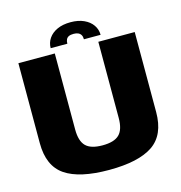

<svg xmlns="http://www.w3.org/2000/svg" viewBox="-118 -920 968 1029"><g transform="rotate(-15 366.0 -406.0)"><path d="M361.5 3.5Q525.5 3.5 605 -50.5Q684.5 -104.5 684.5 -231V-675H482.5V-252.5Q482.5 -188.5 454.5 -160.8Q426.5 -133 361.5 -133Q296.5 -133 268.8 -161Q241 -189 241 -252.5V-675H39V-231Q39 -104.5 118.5 -50.5Q198 3.5 361.5 3.5ZM365.5 -815Q322 -815 291 -800.8Q260 -786.5 243.5 -762.2Q227 -738 227 -708H319.5Q319.5 -722 324 -731.5Q328.5 -741 338.5 -745.8Q348.5 -750.5 365.5 -750.5Q380.5 -750.5 390.8 -745.8Q401 -741 406.2 -731.8Q411.5 -722.5 411.5 -708H504Q504 -738 487.2 -762.2Q470.5 -786.5 439.2 -800.8Q408 -815 365.5 -815Z"/></g></svg>

Font: Anybody Thin ExtraBold
Style: Regular
Weight: 800
Version: Version 1.113;gftools[0.9.25]